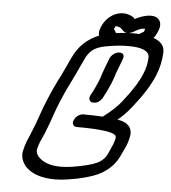

<svg xmlns="http://www.w3.org/2000/svg" viewBox="-59 -954 896 1008"><g transform="rotate(5 388.5 -450.0)"><path d="M435 -419Q415 -419 412 -435Q411 -438 411 -441Q411 -447 414 -454L418 -461Q435 -491 449 -525Q460 -550 468 -578Q482 -618 499 -660Q507 -675 520.5 -684Q534 -693 549 -693Q564 -692 569 -683Q571 -678 571 -673Q571 -667 568 -660L567 -657Q553 -622 539 -583Q530 -554 519 -526Q502 -486 480 -446Q462 -419 435 -419ZM293 -69Q321 -69 354 -74Q445 -89 483 -107.5Q521 -126 537 -165L556 -208Q567 -235 567 -249Q567 -284 359 -284Q345 -284 339 -294Q336 -299 336 -305Q336 -311 339 -318Q345 -333 359 -343Q373 -353 387 -353Q445 -353 489 -350Q552 -397 584 -438Q657 -530 682 -592Q702 -639 702 -685Q697 -731 591 -731Q535 -731 468 -718Q424 -709 402 -690Q380 -671 367 -641L322 -545Q286 -475 261 -415Q243 -372 228 -327.5Q213 -283 194 -236L173 -189Q165 -169 161 -150Q160 -146 160 -142Q160 -127 173 -111Q211 -69 293 -69ZM719 -785Q777 -764 777 -718V-712Q774 -648 750 -590Q719 -514 640 -415Q607 -373 568 -341L585 -338Q643 -323 643 -273V-271Q639 -240 627 -209L606 -165Q574 -86 492 -47Q431 -20 337 -6Q300 0 266 0Q156 -1 108 -57Q86 -86 86 -116Q86 -126 88 -135Q94 -163 105 -191L114 -211Q143 -280 157.5 -324Q172 -368 192 -415Q218 -479 255 -550L299 -644Q341 -735 433 -772Q432 -774 432 -777Q431 -781 431 -786Q431 -799 439 -819Q459 -866 503 -889Q527 -900 550 -900Q577 -900 602 -885Q609 -880 612 -875Q621 -880 632 -885Q669 -900 696 -900Q719 -900 733 -889Q748 -876 748 -855Q748 -839 739 -819Q731 -799 719 -785ZM520 -793Q550 -797 579 -799Q568 -799 561 -805Q555 -810 546 -819L543 -822Q530 -829 519 -829Q516 -829 515.5 -828.5Q515 -828 513.5 -826Q512 -824 508 -813Q508 -812 516 -802Q519 -798 520 -793ZM587 -799Q600 -800 613 -800Q629 -800 644 -799L647 -802Q664 -812 666 -813Q670 -824 670.5 -826Q671 -828 670.5 -828.5Q670 -829 668 -829Q649 -829 632 -819L627 -817Q604 -802 587 -799Z"/></g></svg>

Font: Bubblez Graffiti
Style: Italic
Weight: 400
Italic angle: -22.5°
Designer: GGBotNet
Foundry: GGBotNet
Version: 1.00